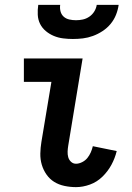

<svg xmlns="http://www.w3.org/2000/svg" viewBox="-20 -760 540 788"><path d="M292 8Q268 8 244.5 3Q221 -2 202.5 -13.5Q184 -25 171 -43.5Q158 -62 151.5 -84Q145 -106 145.5 -130Q146 -154 150 -178L191 -424H78V-520H319L260 -162Q258 -150 257.5 -138Q257 -126 260 -115Q263 -104 271.5 -96Q280 -88 292 -88Q304 -88 317 -94.5Q330 -101 338.5 -111.5Q347 -122 352.5 -134.5Q358 -147 361 -160L459 -140Q452 -111 437.5 -84Q423 -57 400.5 -35Q378 -13 349 -2.5Q320 8 292 8ZM279 -600Q259 -600 239 -602.5Q219 -605 201 -612.5Q183 -620 168 -632.5Q153 -645 144.5 -662Q136 -679 135 -699.5Q134 -720 137 -740H227Q225 -726 228.5 -713Q232 -700 241.5 -691.5Q251 -683 264.5 -680Q278 -677 292 -677Q306 -677 320 -680Q334 -683 346.5 -691.5Q359 -700 367 -713Q375 -726 377 -740H467Q464 -719 456 -699Q448 -679 434 -662Q420 -645 401 -632.5Q382 -620 361.5 -612.5Q341 -605 320.5 -602.5Q300 -600 279 -600Z"/></svg>

Font: Iosevka Gothic
Style: Bold Italic
Weight: 700
Italic angle: -9°
Monospace: yes
Designer: Belleve Invis
Foundry: Belleve Invis
Version: Version 15.5.1; ttfautohint (v1.8.4)